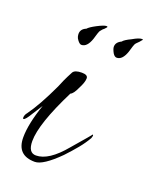

<svg xmlns="http://www.w3.org/2000/svg" viewBox="-88 -484 406 511"><g transform="rotate(20 115.0 -228.5)"><path d="M71 -26Q20 -26 20 -77Q20 -115 40 -173L22 -145Q9 -123 4 -123Q2 -123 2 -126Q2 -134 8 -141Q32 -174 61 -236Q64 -244 69.5 -256Q75 -268 83 -283Q88 -292 108 -292Q125 -292 125 -282Q125 -271 115 -252Q106 -232 98 -229Q46 -125 46 -76Q46 -43 68 -43Q104 -43 147 -95Q192 -147 191 -147Q193 -147 193 -144Q193 -143 191 -137Q182 -121 168.5 -104.5Q155 -88 138 -70Q94 -26 71 -26ZM181 -361Q175 -361 170 -369Q164 -380 164 -386Q164 -399 179 -406Q183 -412 202 -421Q219 -431 228 -431Q230 -431 230 -430V-429Q230 -429 228.5 -427.5Q227 -426 224 -422L217 -415Q213 -411 211 -403.5Q209 -396 206 -387Q197 -361 181 -361ZM81 -361Q76 -361 70 -369Q66 -374 65 -378.5Q64 -383 64 -386Q64 -400 79 -406Q84 -412 101 -421Q120 -431 127 -431Q129 -431 130 -430V-429Q130 -429 128.5 -427Q127 -425 124 -422Q120 -419 119 -417.5Q118 -416 117 -415Q113 -411 111 -403.5Q109 -396 106 -387Q97 -361 81 -361Z"/></g></svg>

Font: Love Light
Style: Regular
Weight: 400
Designer: Robert E. Leuschke
Foundry: Robert E. Leuschke
Version: Version 1.010; ttfautohint (v1.8.3)